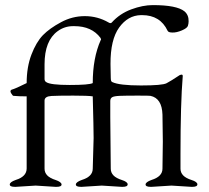

<svg xmlns="http://www.w3.org/2000/svg" viewBox="-20 -726 814 749"><path d="M270 -624H265.1Q231.9 -624 205.1 -604.5Q153.8 -567.4 153.8 -475.1V-421.9Q152.8 -409.7 160.2 -405.8Q175.8 -394.5 252 -394.5Q328.1 -394.5 341.8 -401.9Q341.8 -500 373 -569.8L374 -570.8V-573.2Q374 -574.2 372.1 -578.1Q337.9 -624 270 -624ZM38.1 2.9Q18.1 2.9 18.1 -6.3Q18.1 -15.6 41 -23.9Q84 -37.1 84 -68.8V-350.1Q53.2 -350.1 32.2 -352.1Q29.3 -352.5 23.4 -362.3Q17.6 -372.1 24.9 -376Q40 -379.9 84 -401.9Q84 -463.9 102.5 -512.7Q121.1 -561.5 147.5 -588.9Q173.8 -615.7 217.8 -639.2Q261.7 -663.1 311 -663.1Q360.8 -663.1 403.8 -638.2Q411.6 -633.3 416 -638.2Q447.3 -672.9 492.2 -689.5Q537.1 -706.1 576.2 -706.1Q668.9 -706.1 699.2 -682.1Q716.3 -668 715.8 -643.1Q715.8 -633.8 712.9 -625Q710 -616.2 689.5 -607.4Q668.9 -598.6 652.8 -599.1Q636.7 -599.1 633.8 -606Q605 -667 534.2 -667H529.8Q479 -666 444.8 -618.7Q410.6 -571.3 411.1 -476.1L412.1 -421.9Q412.1 -407.7 418 -405.8Q445.8 -392.6 529.8 -392.6Q613.8 -392.6 629.9 -401.4Q646 -409.7 681.2 -433.1Q693.4 -438 692.9 -429.2Q684.1 -324.2 684.1 -124V-67.9Q684.1 -37.1 727.1 -23.9Q750 -16.6 750 -6.8Q750 2.9 730 2.9H727.1L648.9 -2L570.8 2.9H567.9Q547.9 2.9 547.9 -6.3Q547.9 -15.6 570.8 -23.9Q613.8 -37.1 613.8 -67.9L615.2 -173.8L613.8 -278.8Q611.8 -342.8 566.9 -352.1Q564 -353 517.1 -353Q469.7 -353 447.3 -352.1Q424.8 -351.1 417.5 -346.7Q410.2 -342.3 410.2 -332V-270Q410.2 -255.9 412.1 -67.9Q412.1 -37.1 455.1 -23.9Q478 -16.6 478 -6.8Q478 2.9 458 2.9H455.1L377 -2L298.8 2.9H295.9Q275.9 2.9 275.9 -6.3Q275.9 -15.6 298.8 -23.9Q341.8 -37.1 341.8 -67.9Q344.7 -150.9 345.2 -187.5Q345.2 -224.1 341.8 -350.1Q324.2 -353 265.6 -353Q207 -353 180.7 -351.6Q154.3 -350.1 153.8 -334V-67.9Q153.8 -37.1 196.8 -23.9Q219.7 -16.1 220.2 -6.3Q220.2 2.9 200.2 2.9H196.8L119.1 -2L41 2.9Z"/></svg>

Font: EBGaramond
Style: Regular
Weight: 400
Version: Version 000.012g